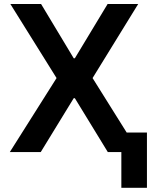

<svg xmlns="http://www.w3.org/2000/svg" viewBox="-20 -747 742 943"><path d="M181.8 -727.3H30.9L257.8 -363.6L28.1 0H180L342 -264.6H347.7L509.6 0H576V175.4H701.7V-95.9H602.3L434.7 -363.6L658.7 -727.3H508.5L347.7 -460.9H342Z"/></svg>

Font: Margiela Sans Semi Bold
Style: Regular
Weight: 600
Designer: Stefan Endress, Andreas Faust
Version: Version 1.100;FEAKit 1.0